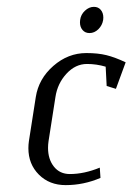

<svg xmlns="http://www.w3.org/2000/svg" viewBox="-20 -538 385 558"><path d="M62.5 -107.4Q62.5 -117.7 64 -127.9L84 -255.9Q92.3 -309.1 135 -346.4Q177.7 -383.8 231 -383.8Q264.6 -383.8 289.3 -377.7Q314 -371.6 345.2 -356.9L316.9 -279.8L290 -288.1L287.1 -344.2Q260.3 -352.1 232.9 -352.1Q199.2 -352.1 173.1 -323.7Q147 -295.4 141.1 -255.9L121.1 -127.9Q119.6 -117.7 119.6 -108.4Q119.6 -75.2 136.7 -53.7Q153.8 -32.2 183.1 -32.2Q224.6 -32.2 270 -50.8L272 -21Q223.1 0 170.9 0Q123.5 0 93 -30.5Q62.5 -61 62.5 -107.4ZM212.4 -473.1Q212.4 -477.5 212.9 -480Q214.8 -495.6 226.8 -506.8Q238.8 -518.1 252.9 -518.1Q265.6 -518.1 272.9 -509.3Q280.3 -500.5 280.3 -486.8Q280.3 -482.4 279.8 -480Q277.3 -464.4 265.9 -453.1Q254.4 -441.9 240.2 -441.9Q227.5 -441.9 220 -450.7Q212.4 -459.5 212.4 -473.1Z"/></svg>

Font: Gawaa
Style: Italic
Weight: 400
Designer: T. Christopher White
Version: Version 1.0